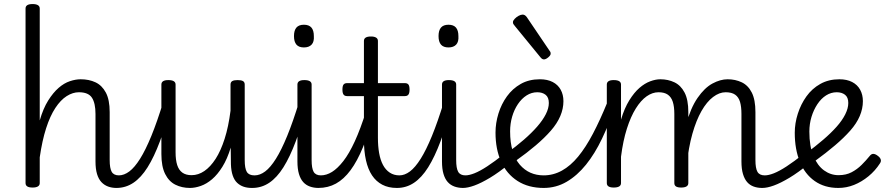

<svg xmlns="http://www.w3.org/2000/svg" viewBox="-20 -910 4403 947"><path d="M554 17Q532 17 513 10Q494 3 480 -12Q466 -27 458.5 -52Q451 -77 451 -114V-348Q451 -401 433.5 -428Q416 -455 369 -455Q339 -455 309 -436Q279 -417 253 -377.5Q227 -338 207.5 -277.5Q188 -217 176 -134V-7Q176 4 167 9.5Q158 15 141 15Q123 15 114.5 9.5Q106 4 106 -7V-868Q106 -879 114.5 -884.5Q123 -890 141 -890Q158 -890 167 -884.5Q176 -879 176 -868V-316Q193 -375 217.5 -414Q242 -453 269 -476.5Q296 -500 324.5 -509.5Q353 -519 378 -519Q419 -519 451 -504Q483 -489 502 -453.5Q521 -418 521 -357V-121Q521 -80 531 -62.5Q541 -45 567 -45Q579 -45 585.5 -35.5Q592 -26 591 -14Q590 -2 581 7.5Q572 17 554 17Z M554 17Q541 17 535 7.5Q529 -2 530 -14Q531 -26 540 -35.5Q549 -45 566 -45Q592 -45 618 -64.5Q644 -84 671 -127Q698 -170 726.5 -239.5Q755 -309 786 -410Q790 -421 801 -422.5Q812 -424 820.5 -417Q829 -410 826 -398Q798 -291 769 -213.5Q740 -136 708 -85Q676 -34 638 -8.5Q600 17 554 17Z M917 17Q877 17 845 1Q813 -15 794.5 -52Q776 -89 776 -150V-493Q776 -504 784.5 -509.5Q793 -515 810 -515Q828 -515 837 -509.5Q846 -504 846 -493V-159Q846 -121 854 -96Q862 -71 879.5 -58.5Q897 -46 925 -46Q958 -46 988 -66.5Q1018 -87 1043.5 -126.5Q1069 -166 1088 -225.5Q1107 -285 1117 -364V-493Q1117 -505 1125.5 -510Q1134 -515 1152 -515Q1170 -515 1178.5 -510Q1187 -505 1187 -493V-121Q1187 -79 1197.5 -62Q1208 -45 1235 -45Q1247 -45 1252.5 -35.5Q1258 -26 1257 -14Q1256 -2 1247.5 7.5Q1239 17 1222 17Q1200 17 1182 11Q1164 5 1150 -8Q1136 -21 1128 -44Q1120 -67 1119 -100L1118 -182Q1101 -126 1077 -87.5Q1053 -49 1026 -26Q999 -3 970.5 7Q942 17 917 17Z M1224 17Q1211 17 1205 7.5Q1199 -2 1200 -14Q1201 -26 1210 -35.5Q1219 -45 1236 -45Q1262 -45 1288 -64.5Q1314 -84 1341 -127Q1368 -170 1396.5 -239.5Q1425 -309 1456 -410Q1460 -421 1471 -422.5Q1482 -424 1490.5 -417Q1499 -410 1496 -398Q1468 -291 1439 -213.5Q1410 -136 1378 -85Q1346 -34 1308 -8.5Q1270 17 1224 17Z M1551 17Q1528 17 1508.5 10Q1489 3 1475.5 -12Q1462 -27 1454.5 -52Q1447 -77 1447 -114V-493Q1447 -504 1455.5 -509.5Q1464 -515 1481 -515Q1499 -515 1508 -509.5Q1517 -504 1517 -493V-121Q1517 -80 1527 -62.5Q1537 -45 1563 -45Q1575 -45 1581 -35.5Q1587 -26 1586 -14Q1585 -2 1576.5 7.5Q1568 17 1551 17ZM1479 -676Q1454 -676 1442 -690Q1430 -704 1430 -732Q1430 -760 1442 -774Q1454 -788 1479 -788Q1504 -788 1516 -774Q1528 -760 1528 -732Q1530 -704 1517 -690Q1504 -676 1479 -676Z M1550 17Q1537 17 1531 7.5Q1525 -2 1526 -14Q1527 -26 1536 -35.5Q1545 -45 1562 -45Q1590 -45 1617.5 -62Q1645 -79 1673.5 -115.5Q1702 -152 1730 -213Q1758 -274 1786 -363Q1789 -375 1800 -375Q1811 -375 1820 -368.5Q1829 -362 1826 -350Q1799 -254 1770.5 -184.5Q1742 -115 1709 -70.5Q1676 -26 1637 -4.5Q1598 17 1550 17Z M1937 17Q1896 17 1865.5 1Q1835 -15 1815 -45Q1795 -75 1785 -119.5Q1775 -164 1775 -221V-436H1692Q1680 -436 1674.5 -443.5Q1669 -451 1669 -468Q1669 -486 1674.5 -493Q1680 -500 1692 -500H1775V-708Q1775 -719 1783.5 -724.5Q1792 -730 1810 -730Q1826 -730 1835 -724.5Q1844 -719 1844 -708V-500H1977Q1989 -500 1994.5 -493Q2000 -486 2000 -468Q2000 -451 1994.5 -443.5Q1989 -436 1977 -436H1844V-230Q1844 -189 1850 -155Q1856 -121 1869 -96.5Q1882 -72 1902.5 -58.5Q1923 -45 1950 -45Q1962 -45 1968 -35.5Q1974 -26 1973 -14Q1972 -2 1963 7.5Q1954 17 1937 17Z M1938 17Q1925 17 1919 7.5Q1913 -2 1914 -14Q1915 -26 1924 -35.5Q1933 -45 1950 -45Q1976 -45 2002 -64.5Q2028 -84 2055 -127Q2082 -170 2110.5 -239.5Q2139 -309 2170 -410Q2174 -421 2185 -422.5Q2196 -424 2204.5 -417Q2213 -410 2210 -398Q2182 -291 2153 -213.5Q2124 -136 2092 -85Q2060 -34 2022 -8.5Q1984 17 1938 17Z M2264 17Q2241 17 2221.5 10Q2202 3 2188.5 -12Q2175 -27 2167.5 -52Q2160 -77 2160 -114V-493Q2160 -504 2168.5 -509.5Q2177 -515 2194 -515Q2212 -515 2221 -509.5Q2230 -504 2230 -493V-121Q2230 -80 2240 -62.5Q2250 -45 2276 -45Q2288 -45 2294 -35.5Q2300 -26 2299 -14Q2298 -2 2289.5 7.5Q2281 17 2264 17ZM2192 -676Q2167 -676 2155 -690Q2143 -704 2143 -732Q2143 -760 2155 -774Q2167 -788 2192 -788Q2217 -788 2229 -774Q2241 -760 2241 -732Q2243 -704 2230 -690Q2217 -676 2192 -676Z M2263 17Q2250 17 2244 7.5Q2238 -2 2239 -14Q2240 -26 2249 -35.5Q2258 -45 2275 -45Q2294 -45 2320.5 -55.5Q2347 -66 2383 -89.5Q2419 -113 2467 -151Q2476 -159 2485.5 -155.5Q2495 -152 2500.5 -143Q2506 -134 2505.5 -123Q2505 -112 2495 -104Q2440 -59 2396.5 -33Q2353 -7 2320 5Q2287 17 2263 17Z M2479 -154Q2526 -188 2564 -221Q2602 -254 2629.5 -285.5Q2657 -317 2672 -346.5Q2687 -376 2687 -402Q2687 -430 2671 -442.5Q2655 -455 2630 -455Q2602 -455 2577.5 -439.5Q2553 -424 2534.5 -396.5Q2516 -369 2506 -334.5Q2496 -300 2496 -262Q2496 -207 2508.5 -165.5Q2521 -124 2544 -97.5Q2567 -71 2596.5 -58Q2626 -45 2662 -45Q2674 -45 2680.5 -35.5Q2687 -26 2687 -14Q2687 -2 2681 7.5Q2675 17 2662 17Q2586 17 2532.5 -17.5Q2479 -52 2451.5 -113Q2424 -174 2424 -256Q2424 -303 2438.5 -350Q2453 -397 2480.5 -435Q2508 -473 2548.5 -496Q2589 -519 2643 -519Q2680 -519 2706 -505.5Q2732 -492 2745.5 -467.5Q2759 -443 2759 -411Q2759 -374 2743.5 -337.5Q2728 -301 2697 -265.5Q2666 -230 2622.5 -193Q2579 -156 2524 -117Z M2661 17Q2652 17 2647 7.5Q2642 -2 2642 -14Q2642 -26 2647 -35.5Q2652 -45 2661 -45Q2709 -45 2751.5 -68.5Q2794 -92 2831.5 -137.5Q2869 -183 2904.5 -250.5Q2940 -318 2975 -404Q2980 -414 2991 -413.5Q3002 -413 3010.5 -405.5Q3019 -398 3015 -388Q2985 -301 2949.5 -226.5Q2914 -152 2870.5 -98Q2827 -44 2775 -13.5Q2723 17 2661 17Z M2663 -617Q2659 -617 2655 -619Q2651 -621 2646 -627L2520 -781Q2514 -788 2512 -791.5Q2510 -795 2510 -801Q2510 -808 2518.5 -817Q2527 -826 2538 -832Q2549 -838 2558 -838Q2569 -838 2578 -826L2691 -659Q2695 -654 2695.5 -651Q2696 -648 2696 -645Q2696 -637 2684 -627Q2672 -617 2663 -617Z M3739 17Q3716 17 3697 10Q3678 3 3665 -12Q3652 -27 3644.5 -52Q3637 -77 3637 -114V-348Q3637 -384 3630 -407.5Q3623 -431 3606 -443Q3589 -455 3559 -455Q3528 -455 3497 -431.5Q3466 -408 3440 -362.5Q3414 -317 3395 -250Q3376 -183 3367 -94L3340 -93Q3342 -214 3364 -295.5Q3386 -377 3420.5 -427Q3455 -477 3494 -498Q3533 -519 3569 -519Q3607 -519 3638.5 -504Q3670 -489 3688 -453.5Q3706 -418 3706 -357V-121Q3706 -80 3716 -62.5Q3726 -45 3752 -45Q3763 -45 3768.5 -35.5Q3774 -26 3773 -14Q3772 -2 3763.5 7.5Q3755 17 3739 17ZM3007 15Q2990 15 2981.5 9.5Q2973 4 2973 -7V-493Q2973 -504 2981.5 -509.5Q2990 -515 3007 -515Q3025 -515 3034 -509.5Q3043 -504 3043 -493V-320Q3060 -377 3084 -415.5Q3108 -454 3134 -476.5Q3160 -499 3187 -509Q3214 -519 3237 -519Q3275 -519 3306.5 -504Q3338 -489 3356.5 -453.5Q3375 -418 3375 -357V-7Q3375 4 3366 9.5Q3357 15 3340 15Q3322 15 3314 9.5Q3306 4 3306 -7V-348Q3306 -384 3298.5 -407.5Q3291 -431 3274 -443Q3257 -455 3228 -455Q3198 -455 3169.5 -435Q3141 -415 3116 -375Q3091 -335 3072 -275.5Q3053 -216 3043 -137V-7Q3043 4 3034 9.5Q3025 15 3007 15Z M3740 17Q3727 17 3721 7.5Q3715 -2 3716 -14Q3717 -26 3726 -35.5Q3735 -45 3752 -45Q3771 -45 3797.5 -55.5Q3824 -66 3860 -89.5Q3896 -113 3944 -151Q3953 -159 3962.5 -155.5Q3972 -152 3977.5 -143Q3983 -134 3982.5 -123Q3982 -112 3972 -104Q3917 -59 3873.5 -33Q3830 -7 3797 5Q3764 17 3740 17Z M4115 17Q4047 17 3998.5 -17Q3950 -51 3925 -112.5Q3900 -174 3900 -255Q3900 -302 3915 -349Q3930 -396 3957.5 -434.5Q3985 -473 4026 -496Q4067 -519 4120 -519Q4157 -519 4183 -505.5Q4209 -492 4222.5 -467.5Q4236 -443 4236 -411Q4236 -374 4220.5 -337.5Q4205 -301 4173.5 -265.5Q4142 -230 4098.5 -193Q4055 -156 4000 -116L3955 -153Q4002 -188 4040.5 -221Q4079 -254 4106.5 -285Q4134 -316 4149 -346Q4164 -376 4164 -402Q4164 -430 4148 -442.5Q4132 -455 4107 -455Q4079 -455 4054.5 -439.5Q4030 -424 4011.5 -396Q3993 -368 3982.5 -333.5Q3972 -299 3972 -261Q3972 -188 3992 -140.5Q4012 -93 4044.5 -69.5Q4077 -46 4116 -46Q4153 -46 4180.5 -60.5Q4208 -75 4230 -97Q4252 -119 4269 -140Q4278 -152 4288.5 -151Q4299 -150 4310 -141Q4321 -133 4324 -123.5Q4327 -114 4320 -104Q4297 -68 4263.5 -40.5Q4230 -13 4192.5 2Q4155 17 4115 17Z"/></svg>

Font: Playwrite GB S Light
Style: Regular
Weight: 300
Designer: Veronika Burian, José Scaglione
Foundry: TypeTogether
Version: Version 1.002